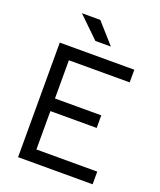

<svg xmlns="http://www.w3.org/2000/svg" viewBox="-161 -993 908 1092"><g transform="rotate(20 293.0 -447.0)"><path d="M82 0V-693.4H533.2V-616.7H165V-385.3H445.3V-309.1H165V-76.7H533.2V0ZM269 -771.5 143.1 -893.6H254.4L362.8 -771.5Z"/></g></svg>

Font: Cascadia Mono NF SemiLight
Style: Regular
Weight: 350
Monospace: yes
Designer: Aaron Bell
Foundry: Saja Typeworks
Version: Version 2404.023; ttfautohint (v1.8.4)